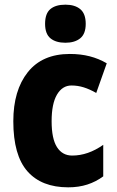

<svg xmlns="http://www.w3.org/2000/svg" viewBox="-20 -792 500 822"><path d="M272 10Q158 10 97.5 -58.5Q37 -127 37 -273Q37 -405 99 -483Q161 -561 279 -561Q325 -561 364 -551Q403 -541 437 -521L392 -394Q364 -410 338.5 -418Q313 -426 286 -426Q247 -426 224 -387Q201 -348 201 -273Q201 -198 224 -162Q247 -126 289 -126Q357 -126 422 -172V-37Q391 -14 354 -2Q317 10 272 10ZM260 -772Q301 -772 324 -752.5Q347 -733 347 -690Q347 -647 323.5 -628Q300 -609 260 -609Q219 -609 196 -628Q173 -647 173 -690Q173 -734 195.5 -753Q218 -772 260 -772Z"/></svg>

Font: Noto Sans Bengali Condensed ExtraBold
Style: Regular
Weight: 800
Width: 3
Designer: Joana Ranito - Universal Thirst; Jelle Bosma - Monotype Design Team
Foundry: Universal Thirst ehf.
Version: Version 3.000; ttfautohint (v1.8.4.7-5d5b)